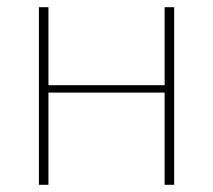

<svg xmlns="http://www.w3.org/2000/svg" viewBox="-20 -513 592 533"><path d="M463.5 -493V0H437V-256H114.5V0H88V-493H114.5V-276.5H437V-493Z"/></svg>

Font: Lato 2
Style: Regular
Weight: 200
Designer: Lukasz Dziedzic with Adam Twardoch and Botio Nikoltchev
Foundry: tyPoland Lukasz Dziedzic
Version: Version 2.015; 2015-08-06; http://www.latofonts.com/